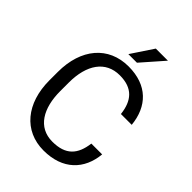

<svg xmlns="http://www.w3.org/2000/svg" viewBox="-260 -1038 1172 1172"><g transform="rotate(45 326.0 -452.5)"><path d="M511.7 -226.6C498.5 -123 450.2 -66.4 335 -66.4C210.9 -66.4 150.9 -171.9 150.9 -318.8V-392.6C150.9 -546.9 217.8 -644.5 339.8 -644.5C451.7 -644.5 500 -584.5 511.7 -481.9H605C590.8 -626.5 502 -720.7 339.8 -720.7C166.5 -720.7 57.6 -591.3 57.6 -391.6V-318.8C57.6 -120.6 166 9.8 335 9.8C500.5 9.8 591.8 -86.4 605 -226.6ZM285.2 -772.5H359.4L484.4 -915H379.9Z"/></g></svg>

Font: Bert Sans
Style: Regular
Weight: 400
Designer: Christian Robertson (Google), Cristiano Sobral
Foundry: Google, Cristiano Sobral
Version: Version 3.101